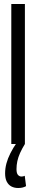

<svg xmlns="http://www.w3.org/2000/svg" viewBox="-20 -720 181 960"><path d="M36.5 0V-700H104.5V0ZM70.7 220Q51.2 220 36.6 212.1Q22.1 204.3 13.8 188.2Q5.5 172.1 5.5 146.4Q5.5 122.3 12.1 97.3Q18.8 72.3 32.2 45.8Q45.6 19.3 64.7 -8.2L104.5 0Q89.9 23.8 80.4 44.9Q70.9 66 66.7 85.8Q62.5 105.5 62.5 125.5Q62.5 146.6 69.9 154.6Q77.3 162.7 87.3 162.7Q92.3 162.7 96.3 161.7Q100.3 160.7 103.7 158.9L110.3 210.8Q101.8 215.4 92.7 217.7Q83.6 220 70.7 220Z"/></svg>

Font: Georama ExtraCondensed Thin
Style: Regular
Weight: 100
Width: 2
Designer: Jean-Baptiste Levee
Foundry: Production Type
Version: Version 1.001